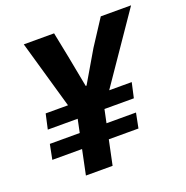

<svg xmlns="http://www.w3.org/2000/svg" viewBox="-128 -834 920 951"><g transform="rotate(-20 332.0 -358.0)"><path d="M165 0 223.1 -279.3 98.1 -715.8H257.8L284.7 -581.5L315.9 -417.5H320.3L416.5 -581.5L503.9 -715.8H663.6L364.3 -279.3L305.7 0ZM35.2 -129.9 50.8 -208.5H504.9L489.3 -129.9ZM65.4 -278.3 83 -357.4H536.6L519 -278.3Z"/></g></svg>

Font: Reddit Sans ExtraBold
Style: Italic
Weight: 800
Italic angle: -11.25°
Designer: Stephen Hutchings
Version: Version 1.013